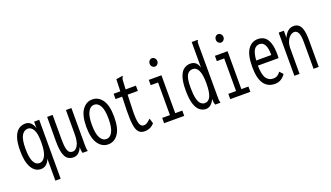

<svg xmlns="http://www.w3.org/2000/svg" viewBox="-73 -1204 3296 1910"><g transform="rotate(-20 1575.0 -249.0)"><path d="M256 167V-65Q227 11 161 10Q100 9 64 -52.5Q28 -114 28 -230Q28 -321 47 -373.5Q66 -426 98 -447.5Q130 -469 168 -469Q203 -469 225 -447Q247 -425 258 -388V-457H312V167ZM170 -51Q206 -51 230.5 -96Q255 -141 255 -241Q255 -335 232 -374Q209 -413 175 -413Q134 -413 109.5 -371.5Q85 -330 85 -233Q85 -51 170 -51Z M506 11Q471 11 446 -7.5Q421 -26 408 -72.5Q395 -119 395 -202L396 -457H454V-202Q454 -132 462.5 -98.5Q471 -65 485.5 -55Q500 -45 518 -45Q549 -45 572 -84Q595 -123 595 -205V-457H653V-71Q653 -53 654 -35.5Q655 -18 660 0H605Q600 -17 598.5 -32Q597 -47 597 -64Q584 -30 561.5 -9.5Q539 11 506 11Z M876 8Q811 8 769.5 -50.5Q728 -109 728 -229Q728 -350 769.5 -408.5Q811 -467 876 -467Q941 -467 982 -408.5Q1023 -350 1023 -229Q1023 -109 982 -50.5Q941 8 876 8ZM876 -48Q916 -48 940 -93Q964 -138 964 -230Q964 -323 940 -367Q916 -411 876 -411Q836 -411 811.5 -367Q787 -323 787 -230Q787 -138 811 -93Q835 -48 876 -48Z M1262 10Q1221 10 1198.5 -14.5Q1176 -39 1168 -95.5Q1160 -152 1162 -248L1166 -391H1096V-447H1167L1171 -574L1230 -583L1240 -585L1241 -578Q1236 -570 1232.5 -563Q1229 -556 1228 -539L1223 -447H1332V-391H1224L1219 -243Q1215 -134 1227.5 -91.5Q1240 -49 1271 -49Q1294 -49 1313 -63Q1332 -77 1348 -92L1364 -37Q1340 -11 1314.5 -0.5Q1289 10 1262 10Z M1468 0V-56H1550V-401H1472V-457H1606V-56H1681V0ZM1575 -560Q1559 -560 1547 -573Q1535 -586 1535 -604Q1535 -623 1546.5 -636Q1558 -649 1575 -649Q1592 -649 1604 -635.5Q1616 -622 1616 -604Q1616 -586 1604 -573Q1592 -560 1575 -560Z M1909 10Q1876 10 1846.5 -11.5Q1817 -33 1799 -86Q1781 -139 1781 -233Q1781 -325 1799.5 -376.5Q1818 -428 1848.5 -448Q1879 -468 1914 -468Q1982 -468 2002 -394V-665H2066V-658Q2060 -652 2058.5 -645Q2057 -638 2057 -621L2058 -71Q2058 -53 2058.5 -35.5Q2059 -18 2065 0H2009Q2003 -14 2001 -30Q1999 -46 1999 -64Q1986 -32 1963 -11Q1940 10 1909 10ZM1919 -49Q1959 -49 1979 -93Q1999 -137 1999 -231Q1999 -322 1978 -365.5Q1957 -409 1918 -409Q1877 -409 1856.5 -372.5Q1836 -336 1836 -244Q1836 -169 1846.5 -126.5Q1857 -84 1876 -66.5Q1895 -49 1919 -49Z M2168 0V-56H2250V-401H2172V-457H2306V-56H2381V0ZM2275 -560Q2259 -560 2247 -573Q2235 -586 2235 -604Q2235 -623 2246.5 -636Q2258 -649 2275 -649Q2292 -649 2304 -635.5Q2316 -622 2316 -604Q2316 -586 2304 -573Q2292 -560 2275 -560Z M2640 10Q2565 10 2524 -46.5Q2483 -103 2483 -227Q2483 -352 2523 -410Q2563 -468 2630 -468Q2670 -468 2699 -447.5Q2728 -427 2744.5 -379.5Q2761 -332 2761 -251Q2761 -235 2759 -219H2540Q2542 -122 2568.5 -84Q2595 -46 2641 -46Q2668 -46 2686.5 -57.5Q2705 -69 2719 -90L2752 -54Q2732 -24 2704 -7Q2676 10 2640 10ZM2542 -273H2702Q2702 -415 2627 -415Q2592 -415 2570.5 -384.5Q2549 -354 2542 -273Z M2847 0V-457H2902V-382Q2940 -468 3008 -468Q3038 -468 3059.5 -452Q3081 -436 3093 -395.5Q3105 -355 3105 -283V0H3050V-281Q3050 -353 3035 -381.5Q3020 -410 2994 -410Q2973 -410 2951.5 -393Q2930 -376 2916 -344.5Q2902 -313 2902 -269V0Z"/></g></svg>

Font: Inconsolata ExtraCondensed
Style: Regular
Weight: 400
Width: 2
Monospace: yes
Designer: Raph Levien, Cyreal, Brenton Simpson
Foundry: Raph Levien, Cyreal, Google
Version: Version 3.000; ttfautohint (v1.8.2.53-6de2)